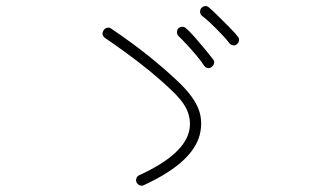

<svg xmlns="http://www.w3.org/2000/svg" viewBox="-20 -709 1040 627"><path d="M451 -105Q444 -101 437 -103.5Q430 -106 426 -113Q423 -120 425.5 -127Q428 -134 435 -137Q586 -206 599 -288Q604 -321 589.5 -352Q575 -383 534 -420Q455 -495 323 -585Q309 -596 319 -611Q323 -617 330.5 -618.5Q338 -620 344 -615Q412 -569 465.5 -526Q519 -483 559 -445Q606 -401 624 -363Q642 -325 635 -282Q620 -183 451 -105ZM671 -490Q657 -481 646 -495Q639 -507 623 -526Q607 -545 590.5 -563Q574 -581 563 -591Q558 -596 558 -603.5Q558 -611 562 -616Q567 -621 574.5 -621.5Q582 -622 587 -617Q599 -607 616.5 -587Q634 -567 650.5 -547Q667 -527 676 -515Q681 -509 679 -502Q677 -495 671 -490ZM753 -564Q748 -560 741 -561Q734 -562 729 -568Q721 -579 704 -597Q687 -615 669 -632Q651 -649 640 -657Q634 -662 633.5 -669.5Q633 -677 637 -682Q642 -688 649 -689Q656 -690 662 -685Q674 -675 692.5 -656.5Q711 -638 729.5 -619.5Q748 -601 757 -589Q762 -583 760.5 -576Q759 -569 753 -564Z"/></svg>

Font: Zen Maru Gothic Light
Style: Regular
Weight: 300
Designer: Yoshimichi Ohira
Foundry: Positype
Version: Version 1.001